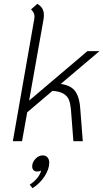

<svg xmlns="http://www.w3.org/2000/svg" viewBox="-20 -737 539 1002"><path d="M399 -168 412 0H363L350 -168Q347 -198 339.5 -216.5Q332 -235 312 -247.5Q292 -260 254 -263L122 -151L95 0H47L159 -639Q160 -644 160 -652Q160 -671 142 -688L175 -717Q193 -706 201 -692Q209 -678 209 -659Q209 -644 207 -635L132 -212L436 -470H499L297 -299Q353 -291 374.5 -258Q396 -225 399 -168ZM237 112Q237 146 212.5 183.5Q188 221 150 245L135 227Q184 194 195 153Q187 158 173 158Q162 158 155 151Q148 144 148 132Q148 110 165 92Q182 74 202 74Q219 74 228 84.5Q237 95 237 112Z"/></svg>

Font: KoHo Light
Style: Italic
Weight: 300
Italic angle: -10°
Version: Version 1.000; ttfautohint (v1.6)